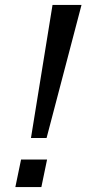

<svg xmlns="http://www.w3.org/2000/svg" viewBox="-20 -755 349 775"><path d="M192 -735H309L168 -198H105ZM65 -111H170L147 0H42Z"/></svg>

Font: League Gothic Italic
Style: Regular
Weight: 400
Designer: Tyler Finck
Foundry: The League of Moveable Type
Version: Version 1.001;PS 001.001;hotconv 1.0.56;makeotf.lib2.0.21325